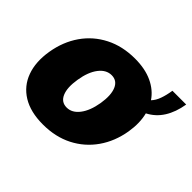

<svg xmlns="http://www.w3.org/2000/svg" viewBox="-130 -763 966 966"><g transform="rotate(45 352.5 -280.5)"><path d="M606.5 -571H704.5Q694.2 -508.2 666.4 -464Q638.5 -419.7 592.3 -396Q606.5 -340.2 595.2 -271.3Q581.3 -187.5 536.9 -124.1Q492.5 -60.7 423.5 -25.4Q354.4 9.9 265.6 9.9Q176.8 9.9 119.5 -25.4Q62.1 -60.7 39.1 -124.1Q16 -187.5 29.8 -271.3Q43.7 -355.1 87.7 -418.5Q131.7 -481.9 201 -517.2Q270.2 -552.6 359.4 -552.6Q431.5 -552.6 483.1 -528.4Q534.8 -504.3 563.9 -460.9Q581 -478.7 590.9 -506.6Q600.9 -534.4 606.5 -571ZM289.8 -134.9Q327.8 -134.9 356 -171.7Q384.2 -208.5 394.9 -272.7Q405.2 -337 389.4 -373.8Q373.6 -410.5 335.2 -410.5Q296.9 -410.5 268.6 -373.8Q240.4 -337 230.1 -272.7Q219.5 -208.5 235.3 -171.7Q251.1 -134.9 289.8 -134.9Z"/></g></svg>

Font: Inter UI Black
Style: Italic
Weight: 900
Italic angle: -9.39999°
Designer: Rasmus Andersson
Foundry: rsms
Version: 3.2;8d6f07862